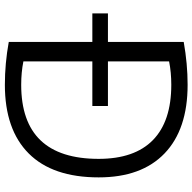

<svg xmlns="http://www.w3.org/2000/svg" viewBox="-21 -759 790 788"><g transform="rotate(90 374.0 -365.0)"><path d="M35 -349V-413H152V-724Q242 -740 328 -740Q511 -740 609.5 -645.5Q708 -551 708 -375Q708 -186 610 -88Q512 10 328 10Q240 10 152 -6V-349ZM232 -413H415V-349H232V-66Q277 -57 328 -57Q632 -57 632 -375Q632 -522 555 -597.5Q478 -673 328 -673Q277 -673 232 -664Z"/></g></svg>

Font: Mplus 1p
Style: Regular
Weight: 400
Version: Version 1.061